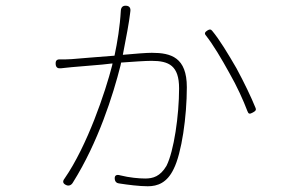

<svg xmlns="http://www.w3.org/2000/svg" viewBox="-20 -618 1020 669"><path d="M779 -364C806 -317 828 -268 842 -231C846 -220 850 -220 861 -226C870 -231 874 -234 870 -243C855 -280 831 -330 804 -380C775 -430 745 -480 719 -511C714 -517 710 -516 703 -512C695 -507 691 -502 697 -495C723 -462 752 -413 779 -364ZM336 -393 372 -397 371 -391C347 -297 284 -110 205 4C197 14 199 22 211 27C220 31 229 27 234 18C322 -122 374 -287 400 -390L402 -400C445 -403 485 -406 508 -406C569 -406 604 -389 604 -310C604 -216 586 -91 560 -40C538 -3 513 4 486 4C464 4 431 1 399 -7C386 -11 378 -7 380 7C381 15 386 20 394 21C426 26 466 31 495 31C529 31 562 19 585 -29C613 -84 631 -212 631 -314C631 -418 576 -434 509 -434C490 -434 452 -431 408 -427C419 -482 431 -548 433 -569C433 -572 434 -574 434 -577C436 -589 432 -597 420 -598C408 -599 402 -593 401 -581C398 -526 389 -471 379 -424C320 -420 260 -414 230 -412C217 -411 203 -411 191 -411C178 -412 173 -407 174 -394C175 -383 181 -379 192 -380C204 -381 217 -383 230 -384L301 -390Z"/></svg>

Font: GenSenRounded2 TW EL
Style: Regular
Weight: 250
Version: Version 2.100;PS 2.1;hotconv 16.6.51;makeotf.lib2.5.65220 DE